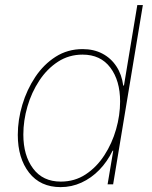

<svg xmlns="http://www.w3.org/2000/svg" viewBox="-20 -748 615 779"><path d="M226.1 11.2Q143.6 11.2 97.9 -47.6Q52.2 -106.4 52.2 -200.7Q52.2 -261.7 70.6 -323Q88.9 -384.3 123 -435.5Q157.2 -486.8 205.8 -517.8Q254.4 -548.8 315.4 -548.8Q360.4 -548.8 395.3 -530.5Q430.2 -512.2 452.1 -479Q474.1 -445.8 480 -400.9H482.9L537.1 -727.5H559.6L439 0H416.5L439.5 -136.7H437Q415.5 -92.3 383.1 -58.8Q350.6 -25.4 310.5 -7.1Q270.5 11.2 226.1 11.2ZM226.6 -11.2Q283.2 -11.2 327.6 -40.5Q372.1 -69.8 403.3 -117.9Q434.6 -166 450.9 -223.1Q467.3 -280.3 467.3 -336.4Q467.3 -420.9 427.7 -473.6Q388.2 -526.4 314.9 -526.4Q259.8 -526.4 215.3 -497.6Q170.9 -468.8 139.4 -420.9Q107.9 -373 91.3 -315.9Q74.7 -258.8 74.7 -201.7Q74.7 -117.2 114.3 -64.2Q153.8 -11.2 226.6 -11.2Z"/></svg>

Font: Inter 17pt Thin
Style: Italic
Weight: 250
Italic angle: -9.3988°
Version: Version 4.001;git-66647c0bb